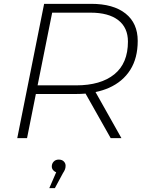

<svg xmlns="http://www.w3.org/2000/svg" viewBox="-20 -720 760 1001"><path d="M70 0 210 -700H455Q571 -700 634.5 -649.5Q698 -599 698 -507Q698 -417 659 -355.5Q620 -294 548 -262Q516 -248 478 -240L613 0H557L426 -232Q403 -230 377 -230H167L121 0ZM176 -275H377Q505 -275 576 -332.5Q647 -390 647 -503Q647 -576 596.5 -615Q546 -654 452 -654H252ZM237 261 273 178Q266 176 260 170Q250 161 250 148Q250 133 260 122.5Q270 112 286 112Q303 112 312.5 121.5Q322 131 322 144Q322 154 319 162.5Q316 171 308 183L266 261Z"/></svg>

Font: Montserrat Thin Light
Style: Italic
Weight: 300
Italic angle: -11.3°
Version: Version 9.000